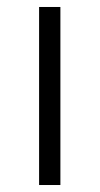

<svg xmlns="http://www.w3.org/2000/svg" viewBox="-20 -530 286 550"><path d="M92 0V-510H153V0Z"/></svg>

Font: Azeri Sans Light
Style: Regular
Weight: 300
Designer: Hector Gatti & Omnibus-Type (original fonts) / Cristiano Sobral (main changes and remastering)
Version: Version 1.000; ttfautohint (v1.6)